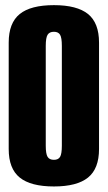

<svg xmlns="http://www.w3.org/2000/svg" viewBox="-20 -700 411 728"><path d="M184.5 7Q272 7 313.8 -26.8Q355.5 -60.5 355.5 -135V-538.5Q355.5 -613 313.8 -646.8Q272 -680.5 184.5 -680.5Q96.5 -680.5 54.8 -646.8Q13 -613 13 -538.5V-135Q13 -60.5 54.8 -26.8Q96.5 7 184.5 7ZM184.5 -94Q167.5 -94 160.5 -105.2Q153.5 -116.5 153.5 -147.5V-526Q153.5 -557 160.5 -568.2Q167.5 -579.5 184.5 -579.5Q201 -579.5 207.8 -568.2Q214.5 -557 214.5 -526V-147.5Q214.5 -116.5 207.8 -105.2Q201 -94 184.5 -94Z"/></svg>

Font: Anybody ExtraCondensed
Style: Bold
Weight: 700
Width: 2
Version: Version 1.113;gftools[0.9.25]